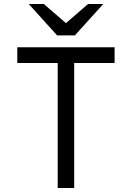

<svg xmlns="http://www.w3.org/2000/svg" viewBox="-20 -935 656 955"><path d="M267 0V-621.5H66V-700H550V-621.5H349V0ZM264 -759 123 -915H198L308 -820L418 -915H493.5L352.5 -759Z"/></svg>

Font: Overpass Mono
Style: Regular
Weight: 400
Designer: Delve Withrington, Dave Bailey
Foundry: Delve Fonts LLC
Version: Version 4.000